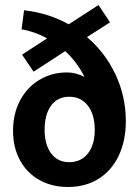

<svg xmlns="http://www.w3.org/2000/svg" viewBox="-20 -736 553 766"><path d="M482 -253Q482 -174 453.5 -114.5Q425 -55 373 -22.5Q321 10 251 10Q187 10 137 -18Q87 -46 59.5 -97Q32 -148 32 -214Q32 -281 59.5 -334Q87 -387 136.5 -417Q186 -447 248 -447Q283 -447 317 -429Q288 -488 240 -532L114 -450L68 -518L168 -583Q116 -611 66 -619L76 -695Q174 -684 254 -639L373 -716L419 -647L327 -588Q400 -526 441 -438.5Q482 -351 482 -253ZM358 -218Q358 -279 330.5 -314.5Q303 -350 256 -350Q210 -350 184 -315Q158 -280 158 -218Q158 -159 184 -124Q210 -89 256 -89Q303 -89 330.5 -123.5Q358 -158 358 -218Z"/></svg>

Font: Sarabun
Style: Bold
Weight: 700
Designer: Suppakit Chalermlarp | Katatrad Co.,Ltd.
Foundry: Cadson Demak Co.,Ltd.
Version: Version 1.000; ttfautohint (v1.6)